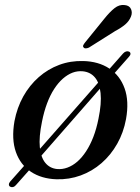

<svg xmlns="http://www.w3.org/2000/svg" viewBox="-20 -715 567 777"><path d="M21 40.5Q16 37.5 16 31.8Q16 26 21 20L118.5 -90L128 -97L389 -394L396.5 -406L478 -498.5Q484 -505 490.5 -506.8Q497 -508.5 502.5 -506Q508 -503 508 -497.5Q508 -492 502.5 -486L410 -381L401 -375L143 -80L136 -69L44.5 34Q39 40.5 33 42Q27 43.5 21 40.5ZM317 -468Q378.5 -466.5 422 -438Q465.5 -409.5 484.2 -357.5Q503 -305.5 490 -233Q480 -178.5 454.2 -133Q428.5 -87.5 390.8 -54.8Q353 -22 306.5 -5Q260 12 208.5 10.5Q148 8.5 105.2 -19.8Q62.5 -48 44.2 -100Q26 -152 38.5 -224.5Q49 -279.5 74.2 -324.8Q99.5 -370 136.8 -402.8Q174 -435.5 219.8 -452.5Q265.5 -469.5 317 -468ZM210.5 -31Q232 -29 253 -36.8Q274 -44.5 293 -61Q312 -77.5 328.5 -102.8Q345 -128 357.8 -161Q370.5 -194 378.5 -234.5Q391.5 -297 387 -338.5Q382.5 -380 364 -401.8Q345.5 -423.5 315 -426.5Q293.5 -428.5 273.2 -420.8Q253 -413 234.2 -396.5Q215.5 -380 199.2 -355Q183 -330 170.5 -296.8Q158 -263.5 150 -223Q137 -160.5 141.2 -119Q145.5 -77.5 163.5 -55.8Q181.5 -34 210.5 -31ZM402 -639Q424 -666.5 443.5 -682Q463 -697.5 485 -694.5Q504 -692.5 510.2 -678.2Q516.5 -664 510 -648Q503 -630 487 -616.2Q471 -602.5 445.5 -589L340 -522.5Q333.5 -519.5 327.2 -519.2Q321 -519 318.5 -523Q314.5 -527 317.2 -532.5Q320 -538 324.5 -543.5Z"/></svg>

Font: Fraunces
Style: Italic
Weight: 400
Italic angle: -16°
Version: Version 1.000;[b76b70a41]